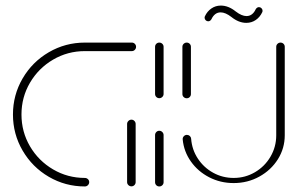

<svg xmlns="http://www.w3.org/2000/svg" viewBox="-20 -672 1080 692"><path d="M301.5 -15.6Q301.5 -9.3 296.9 -4.6Q292.2 0 285.9 0Q215.6 0 155.9 -34.8Q96.3 -69.6 61.5 -129.3Q26.7 -188.9 26.7 -259.3Q26.7 -329.6 61.5 -389.3Q96.3 -448.9 155.9 -483.7Q215.6 -518.5 285.9 -518.5H455.2Q461.5 -518.5 465.9 -514.1Q470.4 -509.6 470.4 -503.3Q470.4 -497 465.9 -492.4Q461.5 -487.8 455.2 -487.8H285.9Q223.7 -487.8 171.3 -457Q118.9 -426.3 88.1 -373.9Q57.4 -321.5 57.4 -259.3Q57.4 -197 88.1 -144.6Q118.9 -92.2 171.3 -61.5Q223.7 -30.7 285.9 -30.7Q292.2 -30.7 296.9 -26.3Q301.5 -21.9 301.5 -15.6ZM453.7 -0.4Q447.4 -0.4 442.8 -4.8Q438.1 -9.3 438.1 -15.6V-225.2Q438.1 -231.5 442.8 -236.1Q447.4 -240.7 453.7 -240.7Q460 -240.7 464.4 -236.1Q468.9 -231.5 468.9 -225.2V-15.6Q468.9 -9.3 464.4 -4.8Q460 -0.4 453.7 -0.4Z M554.1 0Q547.8 0 543.3 -4.4Q538.9 -8.9 538.9 -15.2V-185.2Q538.9 -191.5 543.3 -196.1Q547.8 -200.7 554.1 -200.7Q560.4 -200.7 565 -196.1Q569.6 -191.5 569.6 -185.2V-15.2Q569.6 -8.9 565 -4.4Q560.4 0 554.1 0ZM554.1 -318.1Q547.8 -318.1 543.3 -322.6Q538.9 -327 538.9 -333.3V-503.3Q538.9 -509.6 543.3 -514.1Q547.8 -518.5 554.1 -518.5Q560.4 -518.5 565 -514.1Q569.6 -509.6 569.6 -503.3V-333.3Q569.6 -327 565 -322.6Q560.4 -318.1 554.1 -318.1Z M653 -317.8Q646.7 -317.8 642 -322.2Q637.4 -326.7 637.4 -333V-503.3Q637.4 -509.6 642 -514.1Q646.7 -518.5 653 -518.5Q659.3 -518.5 663.7 -514.1Q668.1 -509.6 668.1 -503.3V-333Q668.1 -326.7 663.7 -322.2Q659.3 -317.8 653 -317.8ZM991.1 -518.5Q997.4 -518.5 1001.9 -514.1Q1006.3 -509.6 1006.3 -503.3V-184.4Q1006.3 -137.8 981.7 -98.3Q957 -58.9 914.8 -35.6Q872.6 -12.2 822.2 -12.2Q774.4 -12.2 733.9 -33.1Q693.3 -54.1 668 -90Q642.6 -125.9 638.5 -169.3Q637.8 -175.9 642.4 -180.9Q647 -185.9 653.7 -185.9Q659.6 -185.9 664.1 -181.9Q668.5 -177.8 668.9 -171.9Q671.9 -132.6 693.1 -100.4Q714.4 -68.1 748.3 -49.4Q782.2 -30.7 822.2 -30.7Q863.7 -30.7 898.9 -51.3Q934.1 -71.9 954.8 -107.2Q975.6 -142.6 975.6 -184.4V-503.3Q975.6 -509.6 980.2 -514.1Q984.8 -518.5 991.1 -518.5ZM913.3 -646.3Q918.5 -646.3 922.4 -642.4Q926.3 -638.5 926.3 -633.3Q926.3 -630.4 925.2 -628.1Q917 -610.4 901.9 -600Q886.7 -589.6 867.8 -589.6Q840.4 -589.6 814.1 -610.7Q792.6 -627.4 775.2 -627.4Q764.1 -627.4 755.7 -620.9Q747.4 -614.4 742.2 -603Q740.4 -599.6 737.2 -597.4Q734.1 -595.2 730.4 -595.2Q725.2 -595.2 721.3 -599.1Q717.4 -603 717.4 -608.1Q717.4 -611.1 718.5 -613.3Q726.7 -631.1 741.9 -641.5Q757 -651.9 775.9 -651.9Q803.3 -651.9 829.6 -630.7Q851.1 -614.1 868.5 -614.1Q879.6 -614.1 888 -620.6Q896.3 -627 901.5 -638.5Q903.3 -641.9 906.5 -644.1Q909.6 -646.3 913.3 -646.3Z"/></svg>

Font: 26F Galaxy Sans Ultra Light
Style: Regular
Weight: 200
Designer: C₂₉H₂₅N₃O₅
Version: Version 1.100